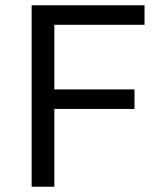

<svg xmlns="http://www.w3.org/2000/svg" viewBox="-20 -708 606 728"><path d="M100 -688V0H186V-295H490V-369H186V-614H528V-688Z"/></svg>

Font: Saira UNSAM
Style: Regular
Weight: 400
Designer: Hector Gatti with collaboration of the Omnibus-Type team
Foundry: Omnibus-Type
Version: Version 0.072;PS 000.072;hotconv 1.0.88;makeotf.lib2.5.64775